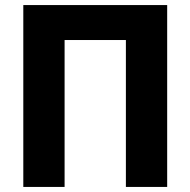

<svg xmlns="http://www.w3.org/2000/svg" viewBox="-20 -710 750 758"><path d="M640 -690V28H477V-552H235V28H72V-690Z"/></svg>

Font: BM Euljiro oraeorae
Style: Regular
Weight: 400
Designer: Bongjin Kim; Bomjun Kim; Myungsoo Han; Hyesun Chae; Mikyoung Jeong; Wujin Sim; Minjae Kang; Suwha Jang;
Foundry: Sandoll Inc.
Version: Version 1.000;hotconv 1.0.109;makeexe 2.5.65596